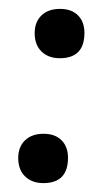

<svg xmlns="http://www.w3.org/2000/svg" viewBox="-20 -404 247 432"><path d="M77.6 8Q52 8 36.5 -7Q21 -22 21 -48.5Q21 -73.5 36.3 -88.3Q51.7 -103 78 -103Q104 -103 118.5 -88.4Q133 -73.8 133 -49Q133 8 77.6 8ZM114.6 -273Q89 -273 73.5 -288Q58 -303 58 -329.5Q58 -354.5 73.3 -369.3Q88.7 -384 115 -384Q141 -384 155.5 -369.4Q170 -354.8 170 -330Q170 -273 114.6 -273Z"/></svg>

Font: Cormorant Garamond Light
Style: Italic
Weight: 300
Italic angle: -10°
Designer: Christian Thalmann (Catharsis Fonts)
Foundry: Catharsis Fonts
Version: Version 4.001